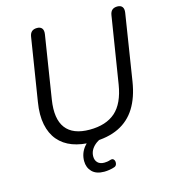

<svg xmlns="http://www.w3.org/2000/svg" viewBox="-129 -815 986 1111"><g transform="rotate(-15 364.0 -260.0)"><path d="M335.2 8.9Q268.7 8.9 217.6 -10Q166.5 -29 133.9 -67.4Q101.3 -105.9 89.7 -163.3Q78 -220.6 90.5 -296.9L150.3 -672.6Q153.7 -693 165.1 -702.5Q176.5 -711.9 195.9 -711.9Q216.2 -711.9 225.4 -700Q234.6 -688.1 231.2 -665.3L171.9 -289.5Q154.2 -177.1 196.9 -120.8Q239.6 -64.5 339.4 -64.5Q437.8 -64.5 494.1 -114.1Q550.3 -163.8 568 -273.3L631.7 -672.6Q635.1 -693 646.5 -702.5Q657.9 -711.9 677.3 -711.9Q697.2 -711.9 706.4 -700Q715.6 -688.1 712.2 -665.3L649.9 -269.5Q635.4 -177.6 596.9 -115.7Q558.5 -53.9 493.7 -22.5Q428.8 8.9 335.2 8.9ZM357.8 192.3Q309.6 192.3 284.9 166.9Q260.3 141.5 260.3 103Q260.3 57.1 288.8 21.2Q317.3 -14.8 366.5 -36.2L392 0Q367.8 9.6 351.5 23.7Q335.2 37.8 326.6 54.6Q318.1 71.5 318.1 90.5Q318.1 113.7 331.8 127.7Q345.6 141.8 371.2 141.8Q379.7 141.8 388.5 140.5Q397.3 139.3 407.9 135.7Q420.2 131.8 426.8 136.9Q433.4 142.1 434.9 151.7Q436.4 161.2 432.8 169.9Q429.2 178.5 420.3 181.9Q406.4 186.9 389.2 189.6Q372 192.3 357.8 192.3Z"/></g></svg>

Font: Nunito ExtraLight
Style: Italic
Weight: 200
Italic angle: -9°
Designer: Vernon Adams
Foundry: Vernon Adams
Version: Version 3.602